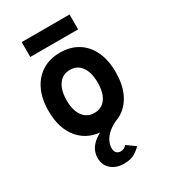

<svg xmlns="http://www.w3.org/2000/svg" viewBox="-223 -798 1012 1147"><g transform="rotate(-30 283.0 -224.5)"><path d="M284 12Q176 12 113.5 -59.5Q51 -131 51 -255Q51 -337 79.5 -397.2Q108 -457.5 160.2 -490.2Q212.5 -523 284 -523Q355 -523 407 -490.5Q459 -458 487 -398Q515 -338 515 -255.5Q515 -172.5 487.2 -112.5Q459.5 -52.5 407.5 -20.2Q355.5 12 284 12ZM284 -107.5Q334.5 -107.5 362.5 -146.5Q390.5 -185.5 390.5 -255.5Q390.5 -325.5 362.2 -364.8Q334 -404 284 -404Q233.5 -404 205 -364.5Q176.5 -325 176.5 -255Q176.5 -186 205 -146.8Q233.5 -107.5 284 -107.5ZM286 243.5Q232 243.5 198.2 214Q164.5 184.5 164.5 136Q164.5 85.5 201.2 48.2Q238 11 301.5 -10H388Q342.5 8.5 315.8 31.8Q289 55 277.5 79.5Q266 104 266 125Q266 149 277.5 159.5Q289 170 304.5 170Q318.5 170 329 164Q339.5 158 346 150L404 191.5Q390 208 362.2 225.8Q334.5 243.5 286 243.5ZM118 -589V-691.5H448V-589Z"/></g></svg>

Font: Undotted
Style: Bold
Weight: 700
Designer: Delve Withrington, Dave Bailey, Thomas Jockin
Foundry: Delve Fonts LLC
Version: Version 4.000